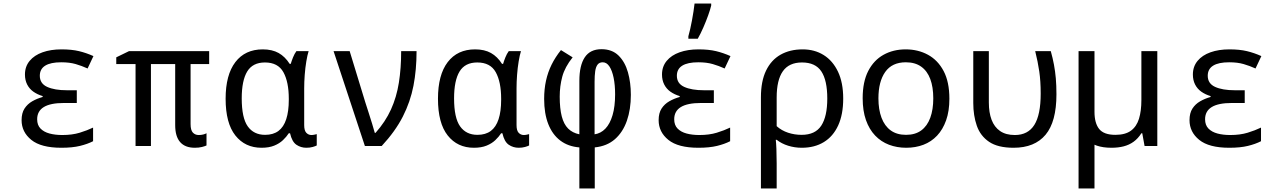

<svg xmlns="http://www.w3.org/2000/svg" viewBox="-20 -825 7240 1085"><path d="M327 10Q212 10 157 -34.5Q102 -79 102 -146Q102 -186 118.5 -211.5Q135 -237 162 -252.5Q189 -268 221 -277V-282Q191 -291 168.5 -307Q146 -323 133.5 -347.5Q121 -372 121 -404Q121 -449 147.5 -481Q174 -513 220.5 -529.5Q267 -546 327 -546Q385 -546 426.5 -536Q468 -526 508 -508L475 -438Q442 -453 407.5 -463Q373 -473 326 -473Q266 -473 235.5 -454Q205 -435 205 -397Q205 -353 246.5 -334Q288 -315 358 -315H414V-243H341Q265 -243 227.5 -220Q190 -197 190 -151Q190 -118 209 -98.5Q228 -79 260 -70.5Q292 -62 332 -62Q388 -62 430.5 -75Q473 -88 506 -104V-27Q475 -11 432 -0.5Q389 10 327 10Z M1081 10Q1026 10 998 -22Q970 -54 970 -118V-463H833V0H746V-463H637V-501L709 -536H1162V-463H1057V-124Q1057 -89 1070 -75.5Q1083 -62 1103 -62Q1117 -62 1128.5 -65Q1140 -68 1147 -72V-3Q1139 1 1121.5 5.5Q1104 10 1081 10Z M1458 10Q1365 10 1310 -59.5Q1255 -129 1255 -267Q1255 -402 1310 -474Q1365 -546 1465 -546Q1518 -546 1554.5 -525.5Q1591 -505 1617 -464H1623Q1628 -481 1636 -501Q1644 -521 1655 -536H1724Q1717 -514 1711 -478Q1705 -442 1702 -402Q1699 -362 1699 -326V-118Q1699 -87 1711 -74.5Q1723 -62 1740 -62Q1748 -62 1757 -64Q1766 -66 1770 -67V-3Q1763 1 1747 5.5Q1731 10 1711 10Q1680 10 1655 -7Q1630 -24 1619 -72H1612Q1599 -52 1579 -33Q1559 -14 1529.5 -2Q1500 10 1458 10ZM1478 -63Q1524 -63 1553.5 -85Q1583 -107 1597.5 -151.5Q1612 -196 1612 -261V-267Q1612 -362 1581.5 -417Q1551 -472 1477 -472Q1408 -472 1377 -421Q1346 -370 1346 -269Q1346 -159 1380 -111Q1414 -63 1478 -63Z M2042 0 1865 -536H1956L2044 -248Q2052 -224 2062.5 -190.5Q2073 -157 2083 -125.5Q2093 -94 2098 -74H2102Q2158 -137 2189.5 -206.5Q2221 -276 2234 -357.5Q2247 -439 2247 -536H2334Q2334 -431 2316.5 -340.5Q2299 -250 2256.5 -166.5Q2214 -83 2137 0Z M2658 10Q2565 10 2510 -59.5Q2455 -129 2455 -267Q2455 -402 2510 -474Q2565 -546 2665 -546Q2718 -546 2754.5 -525.5Q2791 -505 2817 -464H2823Q2828 -481 2836 -501Q2844 -521 2855 -536H2924Q2917 -514 2911 -478Q2905 -442 2902 -402Q2899 -362 2899 -326V-118Q2899 -87 2911 -74.5Q2923 -62 2940 -62Q2948 -62 2957 -64Q2966 -66 2970 -67V-3Q2963 1 2947 5.5Q2931 10 2911 10Q2880 10 2855 -7Q2830 -24 2819 -72H2812Q2799 -52 2779 -33Q2759 -14 2729.5 -2Q2700 10 2658 10ZM2678 -63Q2724 -63 2753.5 -85Q2783 -107 2797.5 -151.5Q2812 -196 2812 -261V-267Q2812 -362 2781.5 -417Q2751 -472 2677 -472Q2608 -472 2577 -421Q2546 -370 2546 -269Q2546 -159 2580 -111Q2614 -63 2678 -63Z M3254 8Q3191 3 3146.5 -30.5Q3102 -64 3078.5 -123.5Q3055 -183 3055 -266Q3055 -321 3065.5 -369Q3076 -417 3097 -459.5Q3118 -502 3150 -542L3216 -501Q3172 -446 3157.5 -392Q3143 -338 3143 -279Q3143 -212 3154.5 -167.5Q3166 -123 3190.5 -98.5Q3215 -74 3254 -66V-368Q3254 -455 3284.5 -501Q3315 -547 3379 -547Q3439 -547 3475.5 -511Q3512 -475 3528.5 -416.5Q3545 -358 3545 -289Q3545 -207 3522.5 -142.5Q3500 -78 3455 -38.5Q3410 1 3341 8V240H3254ZM3340 -66Q3375 -71 3401 -98Q3427 -125 3441.5 -174Q3456 -223 3456 -292Q3456 -345 3447.5 -386Q3439 -427 3423.5 -450Q3408 -473 3386 -473Q3367 -473 3357 -460Q3347 -447 3343.5 -422.5Q3340 -398 3340 -363Z M3927 10Q3812 10 3757 -34.5Q3702 -79 3702 -146Q3702 -186 3718.5 -211.5Q3735 -237 3762 -252.5Q3789 -268 3821 -277V-282Q3791 -291 3768.5 -307Q3746 -323 3733.5 -347.5Q3721 -372 3721 -404Q3721 -449 3747.5 -481Q3774 -513 3820.5 -529.5Q3867 -546 3927 -546Q3985 -546 4026.5 -536Q4068 -526 4108 -508L4075 -438Q4042 -453 4007.5 -463Q3973 -473 3926 -473Q3866 -473 3835.5 -454Q3805 -435 3805 -397Q3805 -353 3846.5 -334Q3888 -315 3958 -315H4014V-243H3941Q3865 -243 3827.5 -220Q3790 -197 3790 -151Q3790 -118 3809 -98.5Q3828 -79 3860 -70.5Q3892 -62 3932 -62Q3988 -62 4030.5 -75Q4073 -88 4106 -104V-27Q4075 -11 4032 -0.5Q3989 10 3927 10ZM3870 -620Q3875 -638 3880.5 -661.5Q3886 -685 3890.5 -710.5Q3895 -736 3899 -760.5Q3903 -785 3905 -805H3999V-794Q3994 -772 3982 -738.5Q3970 -705 3954.5 -669.5Q3939 -634 3923 -606H3870Z M4280 -275Q4280 -366 4309 -426Q4338 -486 4391 -516Q4444 -546 4516 -546Q4583 -546 4634.5 -514Q4686 -482 4715.5 -420Q4745 -358 4745 -268Q4745 -178 4716.5 -116Q4688 -54 4635.5 -22Q4583 10 4511 10Q4471 10 4434 -1.5Q4397 -13 4369 -35H4364Q4366 -19 4367.5 17Q4369 53 4369 98V240H4280ZM4510 -63Q4587 -63 4621 -115Q4655 -167 4655 -268Q4655 -371 4621.5 -421.5Q4588 -472 4512 -472Q4439 -472 4404 -422.5Q4369 -373 4369 -274V-112Q4397 -87 4433.5 -75Q4470 -63 4510 -63Z M5101 10Q5049 10 5004 -7Q4959 -24 4925.5 -59Q4892 -94 4873.5 -146.5Q4855 -199 4855 -270Q4855 -363 4886.5 -424Q4918 -485 4973 -515.5Q5028 -546 5098 -546Q5168 -546 5224 -515.5Q5280 -485 5312.5 -423.5Q5345 -362 5345 -267Q5345 -197 5326.5 -145Q5308 -93 5275.5 -58.5Q5243 -24 5198.5 -7Q5154 10 5101 10ZM5100 -63Q5152 -63 5186 -88Q5220 -113 5237 -159.5Q5254 -206 5254 -269Q5254 -333 5237 -378.5Q5220 -424 5185.5 -448.5Q5151 -473 5099 -473Q5021 -473 4982.5 -418.5Q4944 -364 4944 -269Q4944 -206 4961.5 -159.5Q4979 -113 5013.5 -88Q5048 -63 5100 -63Z M5708 10Q5619 10 5569.5 -23.5Q5520 -57 5500 -114.5Q5480 -172 5480 -243V-536H5568V-246Q5568 -189 5583.5 -148Q5599 -107 5631.5 -84.5Q5664 -62 5715 -62Q5789 -62 5825 -119Q5861 -176 5861 -296Q5861 -366 5853 -421Q5845 -476 5830 -536H5918Q5929 -497 5936 -459.5Q5943 -422 5946.5 -382Q5950 -342 5950 -292Q5950 -137 5888.5 -63.5Q5827 10 5708 10Z M6075 240V-268H6165V240ZM6261 10Q6166 10 6120.5 -37.5Q6075 -85 6075 -179V-536H6165V-193Q6165 -129 6191.5 -96Q6218 -63 6283 -63Q6339 -63 6371 -86.5Q6403 -110 6416.5 -154Q6430 -198 6430 -260V-536H6520V0H6448L6435 -72H6430Q6411 -42 6386 -24Q6361 -6 6330 2Q6299 10 6261 10Z M6927 10Q6812 10 6757 -34.5Q6702 -79 6702 -146Q6702 -186 6718.5 -211.5Q6735 -237 6762 -252.5Q6789 -268 6821 -277V-282Q6791 -291 6768.5 -307Q6746 -323 6733.5 -347.5Q6721 -372 6721 -404Q6721 -449 6747.5 -481Q6774 -513 6820.5 -529.5Q6867 -546 6927 -546Q6985 -546 7026.5 -536Q7068 -526 7108 -508L7075 -438Q7042 -453 7007.5 -463Q6973 -473 6926 -473Q6866 -473 6835.5 -454Q6805 -435 6805 -397Q6805 -353 6846.5 -334Q6888 -315 6958 -315H7014V-243H6941Q6865 -243 6827.5 -220Q6790 -197 6790 -151Q6790 -118 6809 -98.5Q6828 -79 6860 -70.5Q6892 -62 6932 -62Q6988 -62 7030.5 -75Q7073 -88 7106 -104V-27Q7075 -11 7032 -0.5Q6989 10 6927 10Z"/></svg>

Font: Noto Sans Mono
Style: Regular
Weight: 400
Designer: Monotype Design Team
Foundry: Monotype Imaging Inc.
Version: Version 2.014